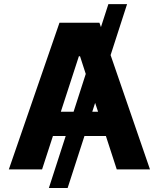

<svg xmlns="http://www.w3.org/2000/svg" viewBox="-20 -840 788 952"><path d="M610.1 -819.6H517.4L480.5 -705.6L473 -727.3H274.9L23.8 0H188.6L242.5 -165.8H305.8L222.3 92.3H315.3L398.8 -165.8H505L558.9 0H723.7L528.4 -566.8ZM344.8 -285.9H281.6L371.1 -561.1H376.8L405.2 -473.4ZM451.7 -329.9 466.3 -285.9H437.5Z"/></svg>

Font: Karasuma Gothic
Style: Bold
Weight: 700
Designer: Rasmus Andersson / Ryoko Nishizuka
Foundry: Genbu
Version: Version 1.00